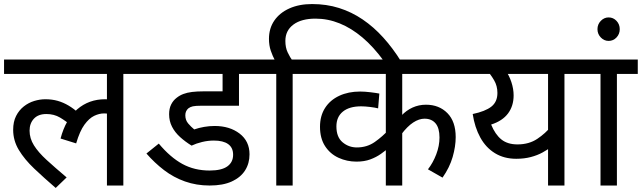

<svg xmlns="http://www.w3.org/2000/svg" viewBox="-20 -916 3169 948"><path d="M0 -551V-622H693V-551H589V0H508V-377L552 -341Q535 -351 520.5 -353.5Q506 -356 494 -356Q470 -356 445 -344Q420 -332 397 -300.5Q374 -269 356 -208L279 -232Q304 -327 361.5 -376.5Q419 -426 499 -426Q516 -426 533 -423Q550 -420 562 -416L565 -394L508 -413V-551ZM337 -292Q306 -318 276.5 -335.5Q247 -353 209 -353Q169 -353 147.5 -330Q126 -307 126 -271Q126 -233 147.5 -198.5Q169 -164 210 -126.5Q251 -89 309 -40L255 12Q197 -38 149 -83.5Q101 -129 73 -175.5Q45 -222 45 -275Q45 -315 59.5 -343.5Q74 -372 97.5 -390.5Q121 -409 149 -417.5Q177 -426 204 -426Q237 -426 265 -418Q293 -410 319 -394.5Q345 -379 369 -357Z M1036 -222Q1007 -222 978 -215Q949 -208 926 -197Q895 -216 869.5 -239Q844 -262 829.5 -290Q815 -318 815 -352Q815 -380 825 -400Q835 -420 852 -433Q867 -445 885.5 -452Q904 -459 928.5 -462Q953 -465 986 -465H1079V-551H678V-622H1270V-551H1160V-394H976Q945 -394 932 -391Q919 -388 910 -381Q903 -375 899 -366.5Q895 -358 895 -347Q895 -323 909 -306.5Q923 -290 939 -277Q962 -285 988 -289.5Q1014 -294 1040 -294Q1114 -294 1163 -256.5Q1212 -219 1212 -154Q1212 -109 1190 -74.5Q1168 -40 1124.5 -20Q1081 0 1015 0Q950 0 893.5 -20Q837 -40 790 -76Q743 -112 703 -158L764 -207Q821 -139 880.5 -106.5Q940 -74 1015 -74Q1074 -74 1102.5 -94.5Q1131 -115 1131 -152Q1131 -187 1106.5 -204.5Q1082 -222 1036 -222Z M1521 -896Q1592 -896 1654 -876.5Q1716 -857 1770.5 -820Q1825 -783 1872 -731Q1919 -679 1959 -615H1875Q1824 -685 1769.5 -731Q1715 -777 1657 -800.5Q1599 -824 1538 -824Q1468 -824 1428.5 -794.5Q1389 -765 1389 -714Q1389 -681 1400.5 -657Q1412 -633 1425 -615H1339Q1326 -639 1317 -665.5Q1308 -692 1308 -724Q1308 -776 1334.5 -814.5Q1361 -853 1409 -874.5Q1457 -896 1521 -896ZM1344 -551H1255V-622H1528V-551H1425V0H1344Z M2291 -551H1966V-336L1962 -345Q1986 -371 2017 -385Q2048 -399 2083 -399Q2148 -399 2189 -357.5Q2230 -316 2230 -239Q2230 -193 2215 -141Q2200 -89 2165 -39L2093 -80Q2118 -112 2134 -154Q2150 -196 2150 -237Q2150 -284 2130.5 -307Q2111 -330 2076 -330Q2049 -330 2020 -311Q1991 -292 1961 -252L1966 -277V0H1885V-210L1899 -186Q1883 -172 1860.5 -156Q1838 -140 1808.5 -129Q1779 -118 1740 -118Q1693 -118 1651.5 -137Q1610 -156 1585 -194.5Q1560 -233 1560 -290Q1560 -344 1585 -383Q1610 -422 1655 -443Q1700 -464 1758 -464Q1781 -464 1809.5 -460.5Q1838 -457 1853 -454L1847 -381Q1831 -385 1806.5 -388Q1782 -391 1763 -391Q1705 -391 1673 -365Q1641 -339 1641 -292Q1641 -239 1671.5 -213.5Q1702 -188 1742 -188Q1792 -188 1830.5 -215Q1869 -242 1902 -278L1885 -224V-551H1514V-622H2291Z M2871 -622V-551H2767V0H2686V-216L2702 -191Q2684 -177 2658.5 -163Q2633 -149 2600.5 -140.5Q2568 -132 2529 -132Q2469 -132 2424 -159.5Q2379 -187 2351.5 -237Q2324 -287 2314 -353Q2376 -366 2406 -389.5Q2436 -413 2436 -457Q2436 -492 2419.5 -520Q2403 -548 2386 -566L2435 -551H2276V-622ZM2451 -551 2474 -572Q2494 -544 2505 -510.5Q2516 -477 2516 -445Q2516 -393 2488.5 -356Q2461 -319 2405 -301Q2425 -252 2455.5 -227.5Q2486 -203 2535 -203Q2592 -203 2633 -230.5Q2674 -258 2701 -292L2686 -239V-551Z M3026 -551V0H2945V-551H2856V-622H3129V-551Z M2930 -772Q2930 -796 2946.5 -813Q2963 -830 2985 -830Q3008 -830 3024 -813Q3040 -796 3040 -772Q3040 -748 3024 -731Q3008 -714 2985 -714Q2963 -714 2946.5 -731Q2930 -748 2930 -772Z"/></svg>

Font: Noto Sans Devanagari
Style: Regular
Weight: 400
Designer: Jelle Bosma - Monotype Design Team
Foundry: Monotype Imaging Inc.
Version: Version 2.003